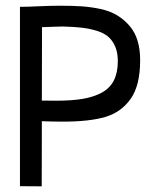

<svg xmlns="http://www.w3.org/2000/svg" viewBox="-20 -656 558 681"><path d="M127.9 4.9 50.8 4.4V-631.8Q78.6 -631.8 118.7 -633.8Q158.7 -635.7 191.9 -635.7Q239.3 -635.7 270.5 -633.5Q301.8 -631.3 335.7 -624.3Q369.6 -617.2 395.3 -601.8Q420.9 -586.4 441.4 -562Q477.1 -519 477.1 -442.4Q477.1 -354 444.3 -306.6Q410.6 -258.3 354.5 -241.5Q298.3 -224.6 203.1 -224.6Q168 -224.6 128.4 -226.1Q128.4 -155.3 128.2 -91.1Q127.9 -26.9 127.9 4.9ZM397.9 -439.5Q397.9 -469.2 388.7 -490.7Q379.4 -512.2 364 -525.6Q348.6 -539.1 322.8 -546.9Q296.9 -554.7 269.3 -557.9Q241.7 -561 202.6 -562Q185.5 -562 160.4 -560.8Q135.3 -559.6 128.9 -559.6V-498L128.4 -299.3Q146 -298.8 178.7 -298.8Q233.9 -298.8 272.5 -305.2Q311 -311.5 340.3 -327.1Q369.6 -342.8 383.8 -370.6Q397.9 -398.4 397.9 -439.5Z"/></svg>

Font: Fantasque Sans Mono
Style: Regular
Weight: 400
Monospace: yes
Designer: Jany Belluz
Version: Version 1.8.0 ; ttfautohint (v1.8.2)